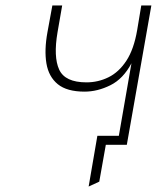

<svg xmlns="http://www.w3.org/2000/svg" viewBox="-20 -531 595 704"><path d="M305 153 337 -33H437L432 0H368L344 135ZM410 0 462 -299Q432 -242 384.8 -218.5Q337.5 -195 290 -195Q225.5 -195 192 -222.2Q158.5 -249.5 150.2 -298.5Q142 -347.5 154 -413L172 -511H208L191 -413Q175.5 -322.5 197 -275.8Q218.5 -229 297 -229Q340 -229 378 -247.8Q416 -266.5 443.5 -308.5Q471 -350.5 483 -421L498 -511H535L445 0Z"/></svg>

Font: Overpass Thin
Style: Italic
Weight: 250
Italic angle: -10°
Designer: Delve Withrington, Dave Bailey, Thomas Jockin
Foundry: Delve Fonts LLC
Version: Version 4.000